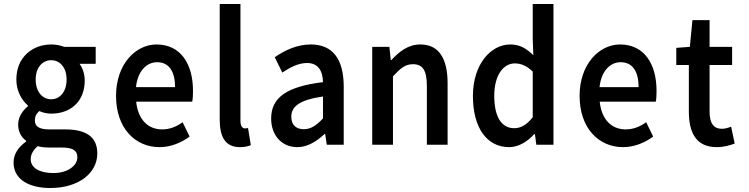

<svg xmlns="http://www.w3.org/2000/svg" viewBox="-20 -726 3759 963"><path d="M134 72C134 49 146 27 169 7C186 12 205 14 229 14H289C339 14 368 25 368 63C368 105 319 142 248 142C178 142 134 116 134 72ZM48 89C48 175 127 217 232 217C376 217 468 141 468 44C468 -41 411 -77 305 -77H227C173 -77 155 -94 155 -122C155 -144 163 -156 177 -169C197 -160 218 -156 237 -156C331 -156 405 -214 405 -323C405 -357 393 -387 379 -406H460V-491H302C284 -498 261 -503 237 -503C144 -503 62 -440 62 -327C62 -269 90 -222 120 -197V-193C95 -173 71 -140 71 -102C71 -62 89 -36 111 -20V-16C71 12 48 48 48 89ZM237 -228C194 -228 159 -264 159 -327C159 -389 194 -424 237 -424C280 -424 314 -388 314 -327C314 -264 279 -228 237 -228Z M562 -245C562 -83 658 12 780 12C836 12 889 -10 931 -41L896 -113C864 -90 831 -77 793 -77C722 -77 672 -127 663 -216H944C947 -228 948 -248 948 -270C948 -407 885 -503 765 -503C661 -503 562 -405 562 -245ZM662 -289C671 -371 716 -414 768 -414C828 -414 858 -367 858 -289Z M1082 -126C1082 -41 1109 12 1183 12C1207 12 1225 8 1238 2L1224 -84C1216 -82 1212 -82 1208 -82C1197 -82 1186 -92 1186 -120V-706H1082Z M1340 -132C1340 -46 1394 12 1471 12C1523 12 1568 -17 1608 -54H1611L1619 0H1704V-291C1704 -428 1650 -503 1539 -503C1469 -503 1407 -473 1358 -439L1396 -362C1435 -388 1476 -410 1520 -410C1579 -410 1599 -366 1600 -314C1419 -292 1340 -237 1340 -132ZM1441 -141C1441 -190 1480 -225 1600 -242V-132C1568 -98 1540 -78 1504 -78C1467 -78 1441 -97 1441 -141Z M1847 0H1951V-343C1988 -383 2012 -404 2051 -404C2100 -404 2121 -374 2121 -293V0H2225V-308C2225 -432 2182 -503 2088 -503C2028 -503 1983 -468 1943 -425H1940L1933 -491H1847Z M2352 -245C2352 -83 2423 12 2534 12C2582 12 2627 -17 2659 -53H2663L2670 0H2756V-706H2652V-528L2655 -449C2621 -482 2589 -503 2539 -503C2443 -503 2352 -405 2352 -245ZM2459 -246C2459 -349 2505 -408 2562 -408C2592 -408 2621 -397 2652 -367V-138C2622 -100 2593 -83 2559 -83C2495 -83 2459 -140 2459 -246Z M2887 -245C2887 -83 2983 12 3105 12C3161 12 3214 -10 3256 -41L3221 -113C3189 -90 3156 -77 3118 -77C3047 -77 2997 -127 2988 -216H3269C3272 -228 3273 -248 3273 -270C3273 -407 3210 -503 3090 -503C2986 -503 2887 -405 2887 -245ZM2987 -289C2996 -371 3041 -414 3093 -414C3153 -414 3183 -367 3183 -289Z M3435 -166C3435 -60 3472 12 3575 12C3610 12 3641 3 3665 -6L3647 -91C3634 -85 3616 -80 3601 -80C3559 -80 3539 -108 3539 -166V-400H3652V-491H3539V-625H3453L3440 -491L3372 -486V-400H3435Z"/></svg>

Font: Falling Sky
Style: Condensed
Weight: 400
Designer: Paul D. Hunt
Foundry: Adobe Systems Incorporated
Version: Version 1.02